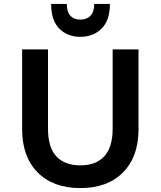

<svg xmlns="http://www.w3.org/2000/svg" viewBox="-20 -948 820 980"><path d="M93 -288V-696H225V-291Q225 -195 268 -149.5Q311 -104 390 -104Q470 -104 512.5 -150.5Q555 -197 555 -291V-696H687V-288Q687 -148 608 -68Q529 12 390 12Q251 12 172 -68Q93 -148 93 -288ZM241 -928H321Q321 -888 339 -868Q357 -848 390 -848Q423 -848 442 -868Q461 -888 461 -928H541Q541 -844 498.5 -802Q456 -760 390 -760Q324 -760 282.5 -802Q241 -844 241 -928Z"/></svg>

Font: AmikoBold
Style: Bold
Weight: 700
Designer: Pablo Impallari, Rodrigo Fuenzalida, Andres Torresi
Foundry: Impallari Type
Version: Version 1.000; ttfautohint (v1.3)